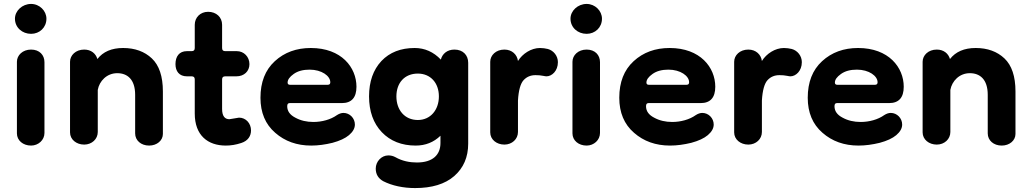

<svg xmlns="http://www.w3.org/2000/svg" viewBox="-20 -724 5238 976"><path d="M138 -552C181 -552 216 -584 216 -629C216 -669 181 -704 138 -704C93 -704 56 -669 56 -629C56 -584 93 -552 138 -552ZM138 16C175 16 206 -12 206 -48V-408C206 -444 181 -472 138 -472C95 -472 66 -443 66 -410V-46C66 -10 97 16 138 16Z M738 16C778 16 808 -10 808 -43V-259C808 -336 789 -392 752 -427C715 -462 666 -480 606 -480C547 -480 504 -461 475 -424C467 -452 443 -472 408 -472C365 -472 336 -443 336 -410V-51C336 -15 368 11 408 11C447 11 477 -17 477 -53V-267C485 -312 523 -352 576 -352C627 -352 667 -321 667 -242V-46C667 -10 697 16 738 16Z M1128 16C1153 16 1179 12 1206 3C1241 -8 1256 -33 1256 -61C1256 -97 1230 -126 1195 -126C1191 -126 1151 -118 1146 -118C1125 -118 1109 -131 1109 -170V-320C1109 -331 1114 -336 1125 -336H1182C1221 -336 1248 -362 1248 -398C1248 -435 1220 -464 1184 -464H1125C1114 -464 1109 -469 1109 -480V-598C1109 -637 1079 -664 1038 -664C998 -664 970 -635 970 -598V-480C970 -469 965 -464 954 -464H930C891 -464 872 -437 872 -398C872 -362 891 -336 930 -336H954C965 -336 970 -331 970 -320V-147C970 -36 1036 16 1128 16Z M1562 16C1597 16 1633 11 1670 2C1707 -8 1735 -21 1754 -37C1774 -54 1784 -72 1784 -91C1784 -123 1758 -150 1726 -150C1715 -150 1704 -146 1693 -139C1661 -116 1616 -104 1573 -104C1539 -104 1508 -111 1481 -126C1454 -140 1440 -159 1440 -184C1440 -195 1444 -200 1453 -200H1718C1767 -200 1792 -228 1792 -283C1792 -381 1716 -480 1560 -480C1487 -480 1426 -458 1377 -413C1328 -368 1304 -306 1304 -227C1304 -152 1329 -92 1379 -49C1428 -6 1489 16 1562 16ZM1454 -293C1446 -293 1442 -297 1442 -304C1442 -319 1452 -333 1473 -348C1494 -363 1521 -370 1554 -370C1615 -370 1659 -338 1659 -306C1659 -293 1649 -293 1645 -293Z M2090 232C2175 232 2242 212 2289 171C2336 130 2360 75 2360 6V-405C2360 -444 2333 -472 2290 -472C2253 -472 2228 -450 2221 -421C2184 -460 2139 -480 2088 -480C2017 -480 1961 -458 1919 -414C1877 -369 1856 -309 1856 -234C1856 -158 1878 -97 1921 -52C1964 -7 2022 16 2093 16C2143 16 2185 -1 2219 -34V3C2219 63 2180 102 2099 102C2063 102 2025 95 1990 75C1979 69 1967 66 1954 66C1919 66 1890 97 1890 133C1890 162 1903 183 1928 197C1973 220 2030 232 2090 232ZM2104 -114C2037 -114 1995 -165 1995 -234C1995 -303 2037 -350 2104 -350C2168 -350 2211 -303 2211 -234C2211 -165 2168 -114 2104 -114Z M2544 11C2583 11 2613 -17 2613 -53V-213C2616 -265 2626 -300 2642 -317C2658 -334 2678 -342 2702 -342C2716 -342 2730 -341 2744 -338C2749 -337 2753 -336 2758 -336C2785 -336 2816 -363 2816 -408C2816 -440 2794 -467 2765 -475C2752 -478 2739 -480 2725 -480C2680 -480 2636 -451 2613 -414C2609 -446 2583 -472 2544 -472C2501 -472 2472 -443 2472 -410V-51C2472 -15 2504 11 2544 11Z M2962 -552C3005 -552 3040 -584 3040 -629C3040 -669 3005 -704 2962 -704C2917 -704 2880 -669 2880 -629C2880 -584 2917 -552 2962 -552ZM2962 16C2999 16 3030 -12 3030 -48V-408C3030 -444 3005 -472 2962 -472C2919 -472 2890 -443 2890 -410V-46C2890 -10 2921 16 2962 16Z M3386 16C3421 16 3457 11 3494 2C3531 -8 3559 -21 3578 -37C3598 -54 3608 -72 3608 -91C3608 -123 3582 -150 3550 -150C3539 -150 3528 -146 3517 -139C3485 -116 3440 -104 3397 -104C3363 -104 3332 -111 3305 -126C3278 -140 3264 -159 3264 -184C3264 -195 3268 -200 3277 -200H3542C3591 -200 3616 -228 3616 -283C3616 -381 3540 -480 3384 -480C3311 -480 3250 -458 3201 -413C3152 -368 3128 -306 3128 -227C3128 -152 3153 -92 3203 -49C3252 -6 3313 16 3386 16ZM3278 -293C3270 -293 3266 -297 3266 -304C3266 -319 3276 -333 3297 -348C3318 -363 3345 -370 3378 -370C3439 -370 3483 -338 3483 -306C3483 -293 3473 -293 3469 -293Z M3784 11C3823 11 3853 -17 3853 -53V-213C3856 -265 3866 -300 3882 -317C3898 -334 3918 -342 3942 -342C3956 -342 3970 -341 3984 -338C3989 -337 3993 -336 3998 -336C4025 -336 4056 -363 4056 -408C4056 -440 4034 -467 4005 -475C3992 -478 3979 -480 3965 -480C3920 -480 3876 -451 3853 -414C3849 -446 3823 -472 3784 -472C3741 -472 3712 -443 3712 -410V-51C3712 -15 3744 11 3784 11Z M4344 16C4379 16 4415 11 4452 2C4489 -8 4517 -21 4536 -37C4556 -54 4566 -72 4566 -91C4566 -123 4540 -150 4508 -150C4497 -150 4486 -146 4475 -139C4443 -116 4398 -104 4355 -104C4321 -104 4290 -111 4263 -126C4236 -140 4222 -159 4222 -184C4222 -195 4226 -200 4235 -200H4500C4549 -200 4574 -228 4574 -283C4574 -381 4498 -480 4342 -480C4269 -480 4208 -458 4159 -413C4110 -368 4086 -306 4086 -227C4086 -152 4111 -92 4161 -49C4210 -6 4271 16 4344 16ZM4236 -293C4228 -293 4224 -297 4224 -304C4224 -319 4234 -333 4255 -348C4276 -363 4303 -370 4336 -370C4397 -370 4441 -338 4441 -306C4441 -293 4431 -293 4427 -293Z M5072 16C5112 16 5142 -10 5142 -43V-259C5142 -336 5123 -392 5086 -427C5049 -462 5000 -480 4940 -480C4881 -480 4838 -461 4809 -424C4801 -452 4777 -472 4742 -472C4699 -472 4670 -443 4670 -410V-51C4670 -15 4702 11 4742 11C4781 11 4811 -17 4811 -53V-267C4819 -312 4857 -352 4910 -352C4961 -352 5001 -321 5001 -242V-46C5001 -10 5031 16 5072 16Z"/></svg>

Font: Dongle
Style: Bold
Weight: 700
Designer: Yanghee Ryu
Foundry: Yanghee Ryu
Version: Version 2.000